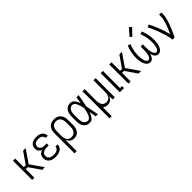

<svg xmlns="http://www.w3.org/2000/svg" viewBox="236 -2115 3685 3685"><g transform="rotate(-45 2078.5 -272.5)"><path d="M73 0V-520H133V-287H186L347 -520H417L238 -260L417 0H347L186 -233H133V0Z M710 8Q687 8 664 5.5Q641 3 619 -4.5Q597 -12 577.5 -25Q558 -38 544 -56.5Q530 -75 524 -97.5Q518 -120 518 -143Q518 -164 523.5 -185.5Q529 -207 542.5 -224Q556 -241 574.5 -252.5Q593 -264 614 -271Q596 -278 580.5 -289.5Q565 -301 554 -316Q543 -331 538.5 -350Q534 -369 534 -388Q534 -409 539.5 -429.5Q545 -450 557.5 -467.5Q570 -485 588 -497Q606 -509 626 -516Q646 -523 667 -525.5Q688 -528 710 -528Q730 -528 751 -525.5Q772 -523 791.5 -516Q811 -509 829 -497.5Q847 -486 859.5 -469.5Q872 -453 878.5 -433Q885 -413 885 -392V-388H826V-390Q826 -410 815 -428Q804 -446 787 -456Q770 -466 750 -470Q730 -474 710 -474Q689 -474 668.5 -470Q648 -466 630.5 -455Q613 -444 603 -425.5Q593 -407 593 -387Q593 -373 597 -359Q601 -345 610 -334.5Q619 -324 631.5 -316.5Q644 -309 657.5 -305Q671 -301 684.5 -299.5Q698 -298 713 -298H766V-243H712Q697 -243 681 -241.5Q665 -240 650 -235.5Q635 -231 621 -222.5Q607 -214 597 -202Q587 -190 582 -175Q577 -160 577 -144Q577 -128 582 -113Q587 -98 597 -86.5Q607 -75 620.5 -67Q634 -59 648.5 -54.5Q663 -50 678.5 -48Q694 -46 710 -46Q725 -46 739.5 -47.5Q754 -49 768.5 -53Q783 -57 796 -64Q809 -71 819.5 -81.5Q830 -92 836 -106Q842 -120 842 -135V-136H901V-134Q901 -112 893.5 -90.5Q886 -69 872 -51.5Q858 -34 838.5 -22.5Q819 -11 798 -4Q777 3 754.5 5.5Q732 8 710 8Z M1009 215V-323Q1009 -349 1012.5 -374.5Q1016 -400 1025.5 -424Q1035 -448 1051.5 -468.5Q1068 -489 1089.5 -503Q1111 -517 1136.5 -522.5Q1162 -528 1188 -528Q1215 -528 1241 -522.5Q1267 -517 1289.5 -503.5Q1312 -490 1329 -469.5Q1346 -449 1356.5 -425Q1367 -401 1370.5 -375Q1374 -349 1374 -323V-197Q1374 -172 1371 -147.5Q1368 -123 1360 -99.5Q1352 -76 1338 -55Q1324 -34 1304 -19.5Q1284 -5 1259.5 1.5Q1235 8 1211 8Q1187 8 1164 2Q1141 -4 1122 -18Q1103 -32 1089.5 -52Q1076 -72 1068 -94V215ZM1188 -46Q1207 -46 1225.5 -50.5Q1244 -55 1259 -65.5Q1274 -76 1285.5 -91.5Q1297 -107 1303.5 -124.5Q1310 -142 1312.5 -160.5Q1315 -179 1315 -197V-323Q1315 -341 1312.5 -359.5Q1310 -378 1303.5 -395.5Q1297 -413 1285.5 -428.5Q1274 -444 1259 -454.5Q1244 -465 1225.5 -469.5Q1207 -474 1189 -474Q1170 -474 1152 -469Q1134 -464 1119.5 -453.5Q1105 -443 1095 -427.5Q1085 -412 1079 -394.5Q1073 -377 1070.5 -359Q1068 -341 1068 -323V-197Q1068 -179 1070.5 -161Q1073 -143 1079 -125.5Q1085 -108 1095 -92.5Q1105 -77 1119.5 -66.5Q1134 -56 1152 -51Q1170 -46 1188 -46Z M1634 8Q1609 8 1584.5 2Q1560 -4 1539.5 -19Q1519 -34 1504.5 -54.5Q1490 -75 1482 -99Q1474 -123 1471 -147.5Q1468 -172 1468 -197V-323Q1468 -348 1471 -372.5Q1474 -397 1482 -421Q1490 -445 1504.5 -465.5Q1519 -486 1539.5 -501Q1560 -516 1584.5 -522Q1609 -528 1634 -528Q1661 -528 1685 -514Q1709 -500 1725.5 -478Q1742 -456 1753.5 -431.5Q1765 -407 1773 -381L1774 -384Q1779 -418 1784.5 -452Q1790 -486 1796 -520H1855Q1843 -456 1831 -391.5Q1819 -327 1805 -264Q1819 -198 1831.5 -132Q1844 -66 1857 0H1798Q1792 -36 1786 -72.5Q1780 -109 1774 -145Q1768 -128 1761.5 -110.5Q1755 -93 1746.5 -76.5Q1738 -60 1727 -44.5Q1716 -29 1702 -17Q1688 -5 1670 1.5Q1652 8 1634 8ZM1634 -46Q1656 -46 1674 -61Q1692 -76 1703 -95Q1714 -114 1721.5 -135Q1729 -156 1734.5 -177.5Q1740 -199 1745 -220.5Q1750 -242 1754 -264Q1750 -285 1745 -306Q1740 -327 1734 -348Q1728 -369 1720.5 -389Q1713 -409 1702 -427.5Q1691 -446 1673 -460Q1655 -474 1634 -474Q1617 -474 1600 -468Q1583 -462 1570 -450.5Q1557 -439 1549 -423.5Q1541 -408 1536 -391.5Q1531 -375 1529 -357.5Q1527 -340 1527 -323V-197Q1527 -180 1529 -162.5Q1531 -145 1536 -128.5Q1541 -112 1549 -96.5Q1557 -81 1570 -69.5Q1583 -58 1600 -52Q1617 -46 1634 -46Z M1959 215V-520H2018V-197Q2018 -179 2020.5 -161Q2023 -143 2029 -126Q2035 -109 2045 -93.5Q2055 -78 2069.5 -67Q2084 -56 2101.5 -51Q2119 -46 2138 -46Q2156 -46 2173.5 -51Q2191 -56 2205.5 -67Q2220 -78 2230 -93.5Q2240 -109 2246 -126Q2252 -143 2254.5 -161Q2257 -179 2257 -197V-520H2316V0H2257V-94Q2249 -72 2235.5 -52Q2222 -32 2203.5 -18Q2185 -4 2162 2Q2139 8 2115 8Q2089 8 2063.5 0Q2038 -8 2018 -26V215Z M2452 0V-520H2512V-54H2567V0Z M2686 0V-520H2746V-287H2799L2960 -520H3030L2851 -260L3030 0H2960L2799 -233H2746V0Z M3275 8Q3255 8 3236 0Q3217 -8 3203 -22.5Q3189 -37 3179 -54.5Q3169 -72 3162.5 -91Q3156 -110 3151.5 -129.5Q3147 -149 3144 -169Q3141 -189 3139.5 -209Q3138 -229 3138 -249Q3138 -321 3153 -391.5Q3168 -462 3194 -528L3250 -508Q3225 -446 3211.5 -380.5Q3198 -315 3198 -249Q3198 -235 3199 -220Q3200 -205 3201 -190.5Q3202 -176 3204.5 -161.5Q3207 -147 3210 -132.5Q3213 -118 3218 -104Q3223 -90 3230.5 -77.5Q3238 -65 3250 -56Q3262 -47 3277 -47Q3292 -47 3304.5 -57Q3317 -67 3324.5 -80Q3332 -93 3336.5 -108Q3341 -123 3344.5 -138Q3348 -153 3350 -168Q3352 -183 3353 -198.5Q3354 -214 3354.5 -229.5Q3355 -245 3355 -260V-338H3415V-260Q3415 -245 3415.5 -229.5Q3416 -214 3417 -198.5Q3418 -183 3420 -168Q3422 -153 3425.5 -138Q3429 -123 3433.5 -108Q3438 -93 3445.5 -80Q3453 -67 3465.5 -57Q3478 -47 3493 -47Q3508 -47 3520 -56Q3532 -65 3539.5 -77.5Q3547 -90 3551.5 -104Q3556 -118 3559.5 -132.5Q3563 -147 3565 -161.5Q3567 -176 3568.5 -190.5Q3570 -205 3570.5 -220Q3571 -235 3571 -249Q3571 -315 3558 -380.5Q3545 -446 3520 -508L3576 -528Q3602 -462 3616.5 -391.5Q3631 -321 3631 -249Q3631 -229 3630 -209Q3629 -189 3626 -169Q3623 -149 3618.5 -129.5Q3614 -110 3607 -91Q3600 -72 3590.5 -54.5Q3581 -37 3566.5 -22.5Q3552 -8 3533.5 0Q3515 8 3494 8Q3480 8 3466 4Q3452 0 3440.5 -9Q3429 -18 3420.5 -29.5Q3412 -41 3405.5 -53.5Q3399 -66 3394 -80Q3389 -94 3385 -107Q3381 -94 3376 -80Q3371 -66 3364.5 -53.5Q3358 -41 3349 -29.5Q3340 -18 3329 -9Q3318 0 3304 4Q3290 8 3275 8ZM3374 -583 3335 -617 3458 -760 3507 -720Z M3880 0Q3880 -33 3872.5 -66Q3865 -99 3856.5 -131Q3848 -163 3837.5 -194.5Q3827 -226 3816 -257.5Q3805 -289 3793 -320Q3781 -351 3768 -382Q3755 -413 3741 -443Q3727 -473 3711 -503L3765 -528Q3791 -478 3813.5 -426Q3836 -374 3856 -321Q3876 -268 3894 -214Q3912 -160 3925 -105Q3938 -134 3950.5 -163Q3963 -192 3975 -222Q3987 -252 3997.5 -282Q4008 -312 4017 -342.5Q4026 -373 4032.5 -404.5Q4039 -436 4039 -468V-520H4098V-468Q4098 -427 4089 -386Q4080 -345 4067.5 -305.5Q4055 -266 4040 -227.5Q4025 -189 4009 -151Q3993 -113 3975.5 -75Q3958 -37 3940 0Z"/></g></svg>

Font: Iosevka QP Light
Style: Regular
Weight: 300
Designer: Belleve Invis
Foundry: Belleve Invis
Version: Version 20.0.0; ttfautohint (v1.8.4)